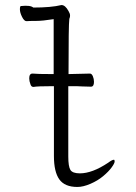

<svg xmlns="http://www.w3.org/2000/svg" viewBox="-20 -729 540 762"><path d="M251 -108Q251 -68 259.5 -54.5Q268 -41 297 -41Q346 -41 409 -83Q425 -95 432 -95Q435 -95 435 -88Q435 -81 423 -64.5Q411 -48 389.5 -30Q368 -12 339 0.5Q310 13 287 13Q237 13 215.5 -17Q194 -47 194 -110V-387H189Q128 -387 113 -384Q104 -384 101 -394Q96 -407 96 -418Q96 -437 109 -437Q126 -435 188 -435H193V-653Q149 -646 123.5 -646Q98 -646 85 -645Q76 -645 67.5 -662Q59 -679 59 -692Q59 -705 63 -705Q101 -709 112 -699Q183 -699 224 -709Q239 -709 252 -685Q258 -675 258 -668Q258 -661 256.5 -658Q255 -655 255 -652Q252 -631 252 -440V-435Q312 -436 337 -437Q344 -437 348.5 -426.5Q353 -416 353 -404Q353 -385 341 -385Q321 -385 305 -386Q297 -387 256 -387H251Z"/></svg>

Font: Moon Stars Kai T HW Light
Style: Regular
Weight: 300
Designer: GuiWonder
Version: Version 1.101